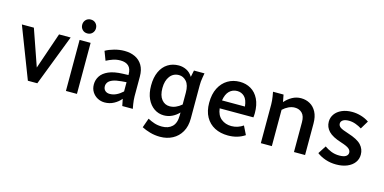

<svg xmlns="http://www.w3.org/2000/svg" viewBox="-84 -1215 3769 1886"><g transform="rotate(15 1800.0 -272.5)"><path d="M6 -519H128L257 -148L384 -519H502L302 0H206Z M579 -670Q579 -700 598.5 -720.5Q618 -741 649 -741Q680 -741 699.5 -720.5Q719 -700 719 -670Q719 -641 699.5 -620.5Q680 -600 649 -600Q618 -600 598.5 -620.5Q579 -641 579 -670ZM593 0V-519H705V0Z M841 -134Q841 -180 866 -218.5Q891 -257 945.5 -281Q1000 -305 1090 -308L1146 -310V-315Q1146 -374 1117 -401Q1088 -428 1034 -428Q994 -428 959 -416Q924 -404 892 -387L857 -479Q893 -500 945 -514.5Q997 -529 1048 -529Q1109 -529 1156.5 -506.5Q1204 -484 1231 -438.5Q1258 -393 1258 -325V-123Q1258 -102 1260 -85Q1262 -68 1265 -46L1273 0H1166L1152 -70Q1124 -35 1081 -12Q1038 11 988 11Q949 11 915.5 -7Q882 -25 861.5 -57.5Q841 -90 841 -134ZM950 -145Q950 -116 968 -99.5Q986 -83 1015 -83Q1050 -83 1083 -99Q1116 -115 1146 -143V-237L1096 -233Q1038 -228 1006.5 -215Q975 -202 962.5 -183.5Q950 -165 950 -145Z M1387 -269Q1387 -351 1414 -409.5Q1441 -468 1489.5 -498.5Q1538 -529 1601 -529Q1642 -529 1679.5 -510.5Q1717 -492 1742 -451L1756 -519H1863L1855 -473Q1851 -451 1849.5 -433.5Q1848 -416 1848 -395V-56Q1848 24 1815.5 80.5Q1783 137 1727 166.5Q1671 196 1601 196Q1548 196 1499 182Q1450 168 1414 149L1448 53Q1481 71 1516 82.5Q1551 94 1594 94Q1658 94 1696.5 57.5Q1735 21 1735 -57V-87Q1704 -54 1665 -35.5Q1626 -17 1583 -17Q1528 -17 1483.5 -47.5Q1439 -78 1413 -134Q1387 -190 1387 -269ZM1501 -273Q1501 -198 1533 -158Q1565 -118 1615 -118Q1677 -118 1735 -168V-288Q1735 -366 1702.5 -402Q1670 -438 1627 -438Q1569 -438 1535 -393Q1501 -348 1501 -273Z M1982 -252Q1982 -341 2013.5 -402.5Q2045 -464 2099 -496.5Q2153 -529 2222 -529Q2285 -529 2335 -499.5Q2385 -470 2413.5 -412Q2442 -354 2442 -269Q2442 -258 2441 -246.5Q2440 -235 2439 -226H2096Q2104 -156 2147 -121.5Q2190 -87 2251 -87Q2285 -87 2315.5 -97.5Q2346 -108 2370 -125L2413 -38Q2340 11 2243 11Q2165 11 2106.5 -19.5Q2048 -50 2015 -109Q1982 -168 1982 -252ZM2220 -435Q2173 -435 2140.5 -403.5Q2108 -372 2098 -307H2331Q2324 -376 2293.5 -405.5Q2263 -435 2220 -435Z M2560 -519H2667L2681 -446Q2713 -483 2754.5 -506Q2796 -529 2844 -529Q2894 -529 2935 -506Q2976 -483 3000.5 -436.5Q3025 -390 3025 -320V0H2912V-304Q2912 -366 2883 -395Q2854 -424 2809 -424Q2777 -424 2746 -409.5Q2715 -395 2687 -369V0H2575V-395Q2575 -416 2573 -433.5Q2571 -451 2568 -473Z M3146 -52 3199 -134Q3228 -113 3266 -97.5Q3304 -82 3350 -82Q3396 -82 3417 -96.5Q3438 -111 3438 -134Q3438 -157 3417 -174.5Q3396 -192 3336 -211Q3243 -240 3204 -281Q3165 -322 3165 -377Q3165 -420 3189.5 -454.5Q3214 -489 3259 -509Q3304 -529 3364 -529Q3409 -529 3454.5 -515.5Q3500 -502 3536 -477L3486 -394Q3460 -411 3425 -424Q3390 -437 3355 -437Q3315 -437 3294.5 -423Q3274 -409 3274 -388Q3274 -364 3295.5 -349Q3317 -334 3378 -315Q3477 -284 3515 -242.5Q3553 -201 3553 -145Q3553 -99 3527 -64Q3501 -29 3453.5 -9Q3406 11 3342 11Q3284 11 3233 -6.5Q3182 -24 3146 -52Z"/></g></svg>

Font: Radio Canada Medium
Style: Regular
Weight: 500
Designer: Charles Daoud, Etienne Aubert Bonn, Alexandre Saumier Demers, Jacques Le Bailly
Foundry: Radio-Canada
Version: Version 2.104; ttfautohint (v1.8.4.7-5d5b);gftools[0.9.28.de